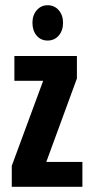

<svg xmlns="http://www.w3.org/2000/svg" viewBox="-20 -714 360 734"><path d="M157 -95H295V0H25V-80L145 -405H35V-500H274V-414ZM162 -694Q188 -694 204.5 -675Q221 -656 221 -627Q221 -597 204.5 -578Q188 -559 162 -559Q136 -559 120 -578Q104 -597 104 -627Q104 -656 120.5 -675Q137 -694 162 -694Z"/></svg>

Font: Gully ECD Medium
Style: Regular
Weight: 500
Width: 2
Designer: jaikishan Patel
Foundry: MagicType
Version: Version 1.000;Glyphs 3.2 (3242)